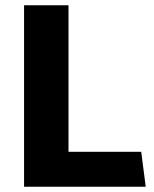

<svg xmlns="http://www.w3.org/2000/svg" viewBox="-20 -706 582 726"><path d="M71 0V-686H239V-132H514L531 0Z"/></svg>

Font: Chivo Medium
Style: Bold
Weight: 700
Version: Version 2.002